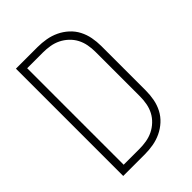

<svg xmlns="http://www.w3.org/2000/svg" viewBox="-215 -832 930 930"><g transform="rotate(-45 250.0 -367.5)"><path d="M217 0H69V-735H217Q246 -735 275 -730Q304 -725 330.5 -712.5Q357 -700 379 -680Q401 -660 414.5 -634Q428 -608 433.5 -579Q439 -550 439 -521V-215Q439 -185 433.5 -156Q428 -127 414.5 -101Q401 -75 379 -55Q357 -35 330.5 -22.5Q304 -10 275 -5Q246 0 217 0ZM109 -37H216Q241 -37 265 -41Q289 -45 310.5 -55.5Q332 -66 350 -83Q368 -100 379 -121Q390 -142 394.5 -166Q399 -190 399 -215V-521Q399 -545 394.5 -569Q390 -593 379 -614Q368 -635 350 -652Q332 -669 310.5 -679.5Q289 -690 265 -694Q241 -698 216 -698H109Z"/></g></svg>

Font: Iosevka Term Curly Extralight
Style: Regular
Weight: 200
Designer: Belleve Invis
Foundry: Belleve Invis
Version: Version 32.3.0